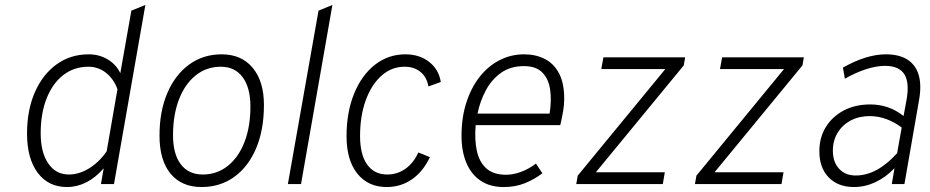

<svg xmlns="http://www.w3.org/2000/svg" viewBox="-20 -742 3750 774"><path d="M250 12Q175 12 132 -45.5Q89 -103 89 -203.5Q89 -298 120.5 -370Q152 -442 208 -482.5Q264 -523 338 -523Q380 -523 414.2 -502.5Q448.5 -482 465 -447L509.5 -699L566 -722L439.5 0H387L398 -63.5Q365.5 -26 328 -7Q290.5 12 250 12ZM257.5 -38.5Q299 -38.5 339.5 -63.5Q380 -88.5 410 -132L453.5 -382.5Q438 -424.5 407 -448.8Q376 -473 336.5 -473Q278.5 -473 235.2 -439.5Q192 -406 168 -345.5Q144 -285 144 -204.5Q144 -128 174.5 -83.2Q205 -38.5 257.5 -38.5Z M792.5 12Q712 12 667.5 -42Q623 -96 623 -195.5Q623 -293 654.5 -366.8Q686 -440.5 742.5 -481.8Q799 -523 873.5 -523Q953.5 -523 998.8 -468.5Q1044 -414 1044 -318.5Q1044 -219 1012.8 -144.8Q981.5 -70.5 924.8 -29.2Q868 12 792.5 12ZM797.5 -38.5Q854.5 -38.5 898 -73Q941.5 -107.5 965.5 -169.2Q989.5 -231 989.5 -312.5Q989.5 -388.5 958.2 -430.8Q927 -473 870 -473Q812.5 -473 769 -438.2Q725.5 -403.5 701.5 -341.2Q677.5 -279 677.5 -196.5Q677.5 -121 708.8 -79.8Q740 -38.5 797.5 -38.5Z M1140.5 0 1264 -699 1320 -722 1193.5 0Z M1539 12Q1463.5 12 1420.2 -42.5Q1377 -97 1377 -192.5Q1377 -289 1407.2 -363.8Q1437.5 -438.5 1491.2 -480.8Q1545 -523 1614.5 -523Q1671 -523 1710 -492.5Q1749 -462 1757 -411.5L1707 -393.5Q1700.5 -431.5 1675 -452.2Q1649.5 -473 1611 -473Q1558.5 -473 1518 -437Q1477.5 -401 1454.5 -338Q1431.5 -275 1431.5 -193.5Q1431.5 -119 1460 -78.8Q1488.5 -38.5 1541 -38.5Q1581.5 -38.5 1614.2 -61.5Q1647 -84.5 1666.5 -127.5L1713 -108.5Q1685.5 -50 1640.5 -19Q1595.5 12 1539 12Z M2010.5 12Q1956 12 1918.2 -13Q1880.5 -38 1860.5 -84.5Q1840.5 -131 1840.5 -195Q1840.5 -268 1859.8 -328Q1879 -388 1913.2 -431.8Q1947.5 -475.5 1993.5 -499.2Q2039.5 -523 2093 -523Q2139.5 -523 2176 -504.5Q2212.5 -486 2233.5 -446.5Q2254.5 -407 2254.5 -343.5Q2254.5 -319.5 2250.2 -294.2Q2246 -269 2238.5 -237.5H1897.5Q1892.5 -177.5 1902.5 -132.8Q1912.5 -88 1941 -62.8Q1969.5 -37.5 2020 -37.5Q2048.5 -37.5 2079.5 -48.8Q2110.5 -60 2140.5 -82.5L2166.5 -43.5Q2134.5 -19 2096 -3.5Q2057.5 12 2010.5 12ZM1905 -284H2195.5Q2204 -337 2197.8 -380.5Q2191.5 -424 2166.2 -449.8Q2141 -475.5 2092 -475.5Q2037.5 -475.5 1999.5 -448.2Q1961.5 -421 1938.2 -377.2Q1915 -333.5 1905 -284Z M2303 0 2309 -34 2662 -463.5H2404L2412.5 -511H2742L2736.5 -478.5L2382 -47.5H2660L2652 0Z M2781.5 0 2787.5 -34 3140.5 -463.5H2882.5L2891 -511H3220.5L3215 -478.5L2860.5 -47.5H3138.5L3130.5 0Z M3422.5 12Q3358.5 12 3320.8 -26.8Q3283 -65.5 3283 -132Q3283 -187.5 3309.2 -230Q3335.5 -272.5 3381.8 -296.8Q3428 -321 3488 -321Q3526 -321 3559.2 -309.5Q3592.5 -298 3622.5 -274.5L3633.5 -334Q3647.5 -407 3626.2 -441.8Q3605 -476.5 3547.5 -476.5Q3513.5 -476.5 3471.2 -463Q3429 -449.5 3386 -424.5L3378 -469.5Q3426 -496.5 3469.2 -509.8Q3512.5 -523 3551 -523Q3604.5 -523 3638 -501.8Q3671.5 -480.5 3683.5 -439.5Q3695.5 -398.5 3685 -339L3626 0H3575L3586 -64Q3550.5 -27 3508.8 -7.5Q3467 12 3422.5 12ZM3430 -34.5Q3472.5 -34.5 3514.5 -57.2Q3556.5 -80 3596.5 -124.5L3615 -228Q3585 -250.5 3552.2 -262.2Q3519.5 -274 3486 -274Q3442.5 -274 3409 -256Q3375.5 -238 3356.5 -206.5Q3337.5 -175 3337.5 -134.5Q3337.5 -89 3362.5 -61.8Q3387.5 -34.5 3430 -34.5Z"/></svg>

Font: Overpass ExtraLight
Style: Italic
Weight: 250
Italic angle: -10°
Designer: Delve Withrington, Dave Bailey, Thomas Jockin
Foundry: Delve Fonts LLC
Version: Version 4.000